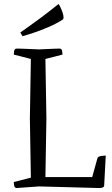

<svg xmlns="http://www.w3.org/2000/svg" viewBox="-20 -944 561 964"><path d="M135 -648 49 -670Q49 -675 51 -687.5Q53 -700 64 -700Q64 -700 72.5 -700Q81 -700 105 -699Q129 -698 176 -696Q223 -698 244.5 -699Q266 -700 272.5 -700Q279 -700 279 -700Q290 -700 292 -687.5Q294 -675 294 -670L208 -648L213 -350L208 -55H443L469 -149Q472 -159 489 -161Q506 -163 511 -163L503 -12Q502 1 474 0L176 -8L64 0Q53 0 51 -12.5Q49 -25 49 -30L135 -52L130 -350ZM93 -762 82 -781Q82 -781 110 -800.5Q138 -820 182.5 -853Q227 -886 274 -924Q277 -921 283 -908.5Q289 -896 294 -881.5Q299 -867 299 -857Q299 -848 294 -845Q261 -824 221 -807Q181 -790 146 -778.5Q111 -767 93 -762Z"/></svg>

Font: Mate SC
Style: Regular
Weight: 400
Designer: Eduardo Rodriguez Tunni
Foundry: Eduardo Rodriguez Tunni
Version: Version 1.003; ttfautohint (v1.8.4.7-5d5b);gftools[0.9.24]